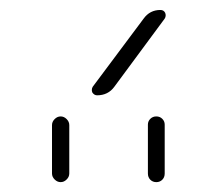

<svg xmlns="http://www.w3.org/2000/svg" viewBox="-20 -992 435 391"><path d="M85.9 -638.7V-737.3Q85.9 -744.1 91.3 -749.5Q96.7 -754.9 103.5 -754.9Q110.4 -754.9 115.7 -749.5Q121.1 -744.1 121.1 -737.3V-638.7Q121.1 -631.8 115.7 -626.5Q110.4 -621.1 103.5 -621.1Q96.7 -621.1 91.3 -626.5Q85.9 -631.8 85.9 -638.7ZM281.2 -638.7V-738.3Q281.2 -745.1 286.1 -750Q291 -754.9 298.3 -754.9Q305.7 -754.9 310.5 -750Q315.4 -745.1 315.4 -738.3V-638.7Q315.4 -630.9 310.5 -626Q305.7 -621.1 298.3 -621.1Q291 -621.1 286.1 -626Q281.2 -630.9 281.2 -638.7ZM212.9 -815.4Q200.2 -797.9 177.7 -797.9Q171.9 -797.9 168 -803.7Q167 -806.6 167 -808.6Q167 -812.5 168.9 -815.4L272.5 -954.1Q285.2 -971.7 306.6 -971.7Q313.5 -971.7 316.4 -965.8Q317.4 -962.9 317.4 -960.9Q317.4 -957 315.4 -954.1Z"/></svg>

Font: Gen Jyuu Gothic ExtraLight
Style: Regular
Weight: 100
Designer: [Source Han Sans]
Ryoko NISHIZUKA  (kana & ideographs); Paul D. Hunt (Latin, Greek & Cyrillic); Wenlong ZHANG  (bopomofo
Version: Version 1.002.20150607